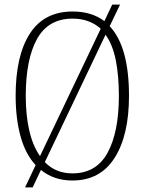

<svg xmlns="http://www.w3.org/2000/svg" viewBox="-20 -775 630 835"><path d="M135 -57Q91 -104 69.5 -181.5Q48 -259 48 -359Q48 -533 110 -629Q172 -725 296 -725Q379 -725 434 -683L468 -755H502L457 -661Q541 -572 541 -358Q541 -187 478.5 -88.5Q416 10 295 10Q214 10 158 -36L122 40H89ZM418 -650Q395 -671 364.5 -682.5Q334 -694 296 -694Q190 -694 141 -605.5Q92 -517 92 -358Q92 -273 107.5 -206.5Q123 -140 154 -96ZM295 -21Q399 -21 448 -111Q497 -201 497 -358Q497 -446 483.5 -513.5Q470 -581 439 -624L175 -70Q222 -21 295 -21Z"/></svg>

Font: Noto Serif Condensed ExtraLight
Style: Regular
Weight: 200
Width: 3
Designer: Monotype Design Team
Foundry: Monotype Imaging Inc.
Version: Version 2.013; ttfautohint (v1.8.4.7-5d5b)